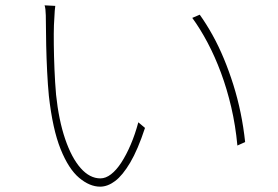

<svg xmlns="http://www.w3.org/2000/svg" viewBox="-20 -703 1040 719"><path d="M187 -681Q186 -675 185 -662.5Q184 -650 183.5 -635.5Q183 -621 182 -609Q181 -579 181.5 -535.5Q182 -492 184 -443Q186 -394 190 -348Q200 -253 224 -182.5Q248 -112 282 -73.5Q316 -35 356 -35Q376 -35 396 -50.5Q416 -66 434.5 -94.5Q453 -123 469.5 -161.5Q486 -200 498 -245L523 -224Q496 -142 467.5 -94Q439 -46 411 -25Q383 -4 355 -4Q316 -4 276.5 -37Q237 -70 207 -144.5Q177 -219 163 -344Q159 -385 156.5 -435.5Q154 -486 153 -532.5Q152 -579 152 -606Q152 -620 151.5 -645.5Q151 -671 147 -683ZM728 -648Q753 -613 776 -571.5Q799 -530 818.5 -483Q838 -436 854 -385Q870 -334 881 -280.5Q892 -227 898 -171L869 -158Q862 -233 846 -301.5Q830 -370 807.5 -430.5Q785 -491 757.5 -543Q730 -595 700 -636Z"/></svg>

Font: Noto Sans JP Thin Thin
Style: Regular
Weight: 250
Version: Version 2.004-H2;hotconv 1.0.118;makeotfexe 2.5.65603